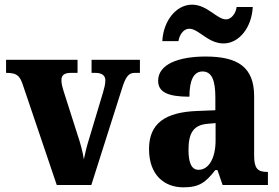

<svg xmlns="http://www.w3.org/2000/svg" viewBox="-20 -792 1194 822"><path d="M76 -434 223 0H371L501 -409C518 -465 531 -480 557 -480H579V-536H372V-480H389C419 -480 431 -466 431 -449C431 -431 427 -417 421 -396L361 -196C352 -168 344 -135 339 -110C334 -142 325 -177 311 -218L251 -406C247 -419 243 -434 243 -449C243 -469 254 -480 283 -480H312V-536H6V-480C48 -480 63 -471 76 -434Z M937 -606C1004 -606 1058 -675 1062 -762H993C990 -735 970 -709 948 -709C908 -709 868 -772 802 -772C734 -772 679 -702 675 -616H744C748 -643 766 -669 790 -669C831 -669 870 -606 937 -606ZM765 10C834 10 860 -11 902 -64H911L933 0H1127V-56H1124C1082 -56 1068 -72 1068 -126V-380C1068 -505 998 -550 860 -550C749 -550 657 -519 657 -446C657 -397 700 -378 791 -378C791 -448 809 -486 847 -486C887 -486 902 -448 902 -374V-320L826 -317C686 -312 618 -263 618 -154C618 -42 684 10 765 10ZM830 -65C800 -65 787 -95 787 -150C787 -221 807 -257 869 -262L903 -265V-191C903 -115 874 -65 830 -65Z"/></svg>

Font: Noto Serif Georgian SemiCondensed ExtraBold
Style: Regular
Weight: 800
Width: 4
Designer: Monotype Design Team, Akaki Razmadze
Foundry: Google LLC
Version: Version 2.003